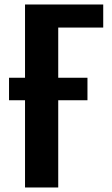

<svg xmlns="http://www.w3.org/2000/svg" viewBox="-20 -830 497 850"><path d="M90.8 0V-386.2H20V-485.8H90.8V-810.1H437V-708H237.8V-485.8H367.2V-386.2H237.8V0Z"/></svg>

Font: Oswald Medium
Style: Regular
Weight: 500
Designer: Vernon Adams
Foundry: Vernon Adams
Version: Version 4.103